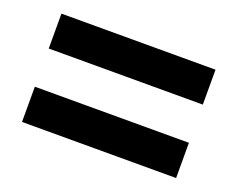

<svg xmlns="http://www.w3.org/2000/svg" viewBox="-65 -568 679 548"><g transform="rotate(20 274.0 -294.5)"><path d="M40 -353V-459H508V-353ZM40 -130V-237H508V-130Z"/></g></svg>

Font: Txt Sans SemiBold
Style: Regular
Weight: 600
Designer: Open Source
Foundry: XRLN
Version: Version 1.0